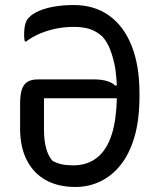

<svg xmlns="http://www.w3.org/2000/svg" viewBox="-20 -732 640 764"><path d="M273 -712Q355 -712 413.5 -670.5Q472 -629 503.5 -550.5Q535 -472 535 -361V-349Q535 -255 515 -187Q495 -119 459.5 -75Q424 -31 378 -9.5Q332 12 281 12Q211 12 162 -15.5Q113 -43 86.5 -95Q60 -147 60 -220V-319Q60 -355 67 -376Q74 -397 89.5 -406.5Q105 -416 131 -416H355Q384 -416 405.5 -409.5Q427 -403 439 -391L445 -393Q443 -428 439 -458Q432 -498 420 -530.5Q408 -563 388 -586Q365 -607 338.5 -616Q312 -625 274 -625Q238 -625 205 -618.5Q172 -612 141.5 -599.5Q111 -587 84 -567H79Q77 -573 76.5 -580Q76 -587 76 -593Q76 -619 80.5 -636Q85 -653 96 -663Q110 -678 136 -689Q162 -700 197 -706Q232 -712 273 -712ZM445 -341H155V-216Q155 -174 163.5 -142.5Q172 -111 189 -92Q207 -82 226.5 -78Q246 -74 271 -74Q327 -74 366 -104.5Q405 -135 425 -198Q443 -256 445 -341Z"/></svg>

Font: Code D Ace
Style: Regular
Weight: 400
Version: Version 1.085; ttfautohint (v1.8.4.7-5d5b);Nerd Fonts 3.0.2